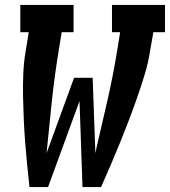

<svg xmlns="http://www.w3.org/2000/svg" viewBox="-20 -755 686 775"><path d="M99 0Q94 -45 89.5 -90.5Q85 -136 81.5 -181.5Q78 -227 76 -273Q74 -319 73 -365Q72 -411 74 -458Q76 -505 84 -551L96 -625H62V-735H277V-625H229L217 -551Q200 -448 189 -344Q178 -240 168 -137L279 -441H354L365 -137L370 -161Q393 -258 415 -355.5Q437 -453 453 -551L465 -625H432V-735H646V-625H599L586 -551Q579 -504 565 -457.5Q551 -411 535 -365Q519 -319 501.5 -273Q484 -227 465.5 -181.5Q447 -136 427.5 -90.5Q408 -45 388 0H313L301 -347L174 0Z"/></svg>

Font: Iosevka Curly Slab XBdExObl
Style: Regular
Weight: 800
Width: 7
Italic angle: -9°
Monospace: yes
Designer: Belleve Invis
Foundry: Belleve Invis
Version: Version 11.1.0; ttfautohint (v1.8.3)